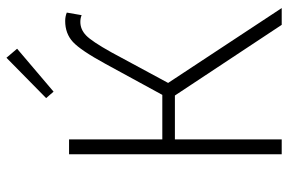

<svg xmlns="http://www.w3.org/2000/svg" viewBox="-169 -724 893 595"><g transform="rotate(-90 277.5 -426.5)"><path d="M97 0V-659H143V-370H281L377 -546Q419 -623 445 -647Q471 -671 510 -671Q524 -671 536 -666L528 -620Q519 -624 507 -624Q484 -624 465.5 -606.5Q447 -589 413 -528L318 -352L550 0H498L279 -331H143V0ZM291 -707 271 -730 396 -853 424 -820Z"/></g></svg>

Font: Toshiba Sans Light
Style: Regular
Weight: 300
Designer: Paul D. Hunt
Foundry: Toshiba Corporation
Version: Version 2.020;PS 2.0;hotconv 1.0.86;makeotf.lib2.5.63406